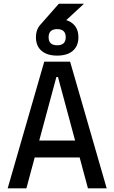

<svg xmlns="http://www.w3.org/2000/svg" viewBox="-20 -1031 626 1051"><path d="M194.8 -888.7 302.2 -1010.7H439.9L308.1 -888.7ZM22 0 222.2 -693.4H363.8L564 0H461.4L416 -168.9H169.9L124.5 0ZM194.8 -261.7H391.1L297.4 -609.4H288.6ZM293 -726.6Q237.8 -726.6 207.3 -752.9Q176.8 -779.3 176.8 -827.1Q176.8 -875 207.3 -901.4Q237.8 -927.7 293 -927.7Q348.1 -927.7 378.7 -901.4Q409.2 -875 409.2 -827.1Q409.2 -779.3 378.7 -752.9Q348.1 -726.6 293 -726.6ZM293 -783.2Q339.8 -783.2 339.8 -827.1Q339.8 -871.6 293 -871.6Q246.1 -871.6 246.1 -827.1Q246.1 -783.2 293 -783.2Z"/></svg>

Font: Cascadia Code NF
Style: Regular
Weight: 400
Monospace: yes
Designer: Aaron Bell
Foundry: Saja Typeworks
Version: Version 2404.023; ttfautohint (v1.8.4)